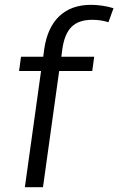

<svg xmlns="http://www.w3.org/2000/svg" viewBox="-20 -775 490 795"><path d="M163 -571Q176 -661 225.5 -708Q275 -755 357 -755Q378 -755 403 -751.5Q428 -748 450 -741L429 -683Q413 -688 396.5 -690.5Q380 -693 362 -693Q306 -693 276.5 -664Q247 -635 238 -571L234 -540H370L362 -481H225L158 0H83L150 -481H59L67 -540H159Z"/></svg>

Font: Pathway Extreme 8pt Thin 12pt Light
Style: Italic
Weight: 300
Italic angle: -8°
Version: Version 1.001;gftools[0.9.26]